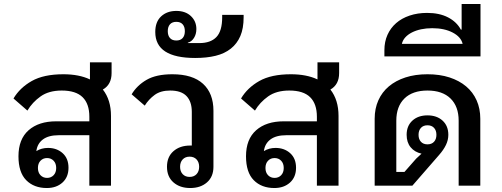

<svg xmlns="http://www.w3.org/2000/svg" viewBox="-20 -935 2530 967"><path d="M430 -254H276Q225 -254 196.5 -233Q168 -212 163 -174Q189 -190 222 -190Q266 -190 295.5 -163.5Q325 -137 325 -90Q325 -43 294.5 -15.5Q264 12 216 12Q151 12 112 -27.5Q73 -67 73 -148Q73 -234 124 -279Q175 -324 263 -324H430V-347Q430 -412 396 -445.5Q362 -479 291 -479Q226 -479 184.5 -449.5Q143 -420 118 -378L48 -439Q80 -493 140 -527Q200 -561 299 -561Q378 -561 433 -535V-621H542V-567Q542 -509 498 -484Q539 -432 539 -351V0H430ZM217 -39Q237 -39 250 -52.5Q263 -66 263 -89Q263 -112 250 -125.5Q237 -139 217 -139Q197 -139 184 -125.5Q171 -112 171 -89Q171 -66 184 -52.5Q197 -39 217 -39Z M938 12Q886 12 853.5 -16.5Q821 -45 821 -95Q821 -145 853.5 -173.5Q886 -202 938 -202H946V-372Q946 -423 919.5 -451Q893 -479 837 -479Q789 -479 759 -457Q729 -435 709 -403L643 -460Q670 -505 718.5 -533Q767 -561 848 -561Q950 -561 1002.5 -513Q1055 -465 1055 -377V-95Q1055 -45 1022.5 -16.5Q990 12 938 12ZM935 -44Q957 -44 970 -58Q983 -72 983 -95Q983 -118 970 -132Q957 -146 935 -146Q913 -146 900 -132Q887 -118 887 -95Q887 -72 900 -58Q913 -44 935 -44Z M963 -643Q863 -643 812.5 -675.5Q762 -708 762 -774Q762 -825 791.5 -852.5Q821 -880 868 -880Q914 -880 941.5 -854Q969 -828 969 -789Q969 -763 957 -744Q945 -725 926 -720V-718H984Q1041 -718 1070 -748.5Q1099 -779 1099 -848V-860H1207V-848Q1207 -792 1190.5 -753.5Q1174 -715 1142.5 -690Q1111 -665 1066 -654Q1021 -643 963 -643ZM868 -731Q889 -731 900 -743.5Q911 -756 911 -778Q911 -800 900 -812.5Q889 -825 868 -825Q847 -825 836 -812.5Q825 -800 825 -778Q825 -756 836 -743.5Q847 -731 868 -731Z M1576 -254H1422Q1371 -254 1342.5 -233Q1314 -212 1309 -174Q1335 -190 1368 -190Q1412 -190 1441.5 -163.5Q1471 -137 1471 -90Q1471 -43 1440.5 -15.5Q1410 12 1362 12Q1297 12 1258 -27.5Q1219 -67 1219 -148Q1219 -234 1270 -279Q1321 -324 1409 -324H1576V-347Q1576 -412 1542 -445.5Q1508 -479 1437 -479Q1372 -479 1330.5 -449.5Q1289 -420 1264 -378L1194 -439Q1226 -493 1286 -527Q1346 -561 1445 -561Q1524 -561 1579 -535V-621H1688V-567Q1688 -509 1644 -484Q1685 -432 1685 -351V0H1576ZM1363 -39Q1383 -39 1396 -52.5Q1409 -66 1409 -89Q1409 -112 1396 -125.5Q1383 -139 1363 -139Q1343 -139 1330 -125.5Q1317 -112 1317 -89Q1317 -66 1330 -52.5Q1343 -39 1363 -39Z M1867 -337Q1867 -388 1885.5 -429.5Q1904 -471 1938.5 -500Q1973 -529 2022 -545Q2071 -561 2133 -561Q2195 -561 2244 -545Q2293 -529 2327.5 -500Q2362 -471 2380.5 -429.5Q2399 -388 2399 -337V0H2290V-327Q2290 -399 2249 -439Q2208 -479 2133 -479Q2058 -479 2017 -439Q1976 -399 1976 -327V-69H2017L2076 -136L2103 -161Q2068 -169 2048 -193.5Q2028 -218 2028 -256Q2028 -301 2057 -327.5Q2086 -354 2133 -354Q2180 -354 2209 -327.5Q2238 -301 2238 -256Q2238 -230 2226 -205Q2214 -180 2191 -154L2057 0H1867ZM2133 -208Q2154 -208 2166 -221Q2178 -234 2178 -256Q2178 -278 2166 -291Q2154 -304 2133 -304Q2112 -304 2100 -291Q2088 -278 2088 -256Q2088 -234 2100 -221Q2112 -208 2133 -208Z M1916 -682Q1916 -725 1931.5 -759.5Q1947 -794 1975 -818.5Q2003 -843 2043 -856.5Q2083 -870 2131 -870Q2193 -870 2236.5 -847.5Q2280 -825 2301 -786H2305V-915H2400V-651H1916ZM2157 -793Q2127 -793 2101 -787.5Q2075 -782 2054.5 -771.5Q2034 -761 2021 -746.5Q2008 -732 2004 -714H2310Q2302 -749 2260 -771Q2218 -793 2157 -793Z"/></svg>

Font: IBM Plex Sans Thai Looped Medium
Style: Regular
Weight: 500
Designer: Mike Abbink, Paul van der Laan, Pieter van Rosmalen, Ben Mitchell, Mark Frömberg
Foundry: Bold Monday
Version: Version 1.1